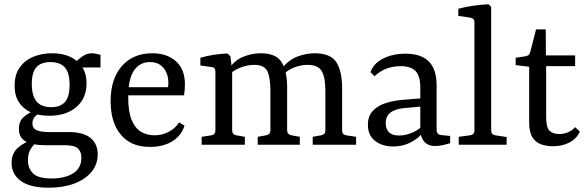

<svg xmlns="http://www.w3.org/2000/svg" viewBox="-20 -674 2731 894"><path d="M435 45Q435 92 405.5 127Q376 162 325 181Q274 200 207 200Q120 200 77 168.5Q34 137 34 85Q34 40 63 14.5Q92 -11 134 -25L157 -18Q138 -3 124 18Q110 39 110 72Q110 109 133.5 133Q157 157 221 157Q282 157 320.5 133Q359 109 359 60Q359 33 343 17.5Q327 2 280 2H187Q129 2 98.5 -16Q68 -34 68 -74Q68 -111 92.5 -131Q117 -151 147 -162L166 -147Q150 -140 140.5 -128.5Q131 -117 131 -99Q131 -77 150 -68Q169 -59 213 -59H302Q368 -59 401.5 -31.5Q435 -4 435 45ZM383 -286Q383 -217 336 -176Q289 -135 209 -135Q160 -135 124 -151Q88 -167 68 -198Q48 -229 48 -275Q48 -326 71.5 -359.5Q95 -393 135 -409.5Q175 -426 223 -426Q295 -426 339 -389Q383 -352 383 -286ZM128 -283Q128 -230 149.5 -202.5Q171 -175 219 -175Q261 -175 282.5 -199Q304 -223 304 -279Q304 -335 282 -360Q260 -385 214 -385Q190 -385 170.5 -376.5Q151 -368 139.5 -346Q128 -324 128 -283ZM343 -360 323 -376Q344 -398 364.5 -412Q385 -426 407 -426Q416 -426 427 -423.5Q438 -421 448 -419V-360Z M495 -202Q495 -307 547.5 -366.5Q600 -426 689 -426Q757 -426 799 -389Q841 -352 841 -281Q841 -271 840 -256.5Q839 -242 837 -230H552V-268H762Q763 -273 763.5 -277Q764 -281 764 -287Q764 -330 741.5 -357.5Q719 -385 678 -385Q631 -385 604 -346Q577 -307 577 -220Q577 -154 593 -115.5Q609 -77 636.5 -60.5Q664 -44 700 -44Q735 -44 765.5 -60Q796 -76 814 -104L839 -89Q826 -44 783.5 -17Q741 10 678 10Q616 10 575.5 -17.5Q535 -45 515 -92.5Q495 -140 495 -202Z M1436 0V-37L1475 -44Q1484 -46 1489.5 -51Q1495 -56 1495 -67V-251Q1495 -314 1478 -343Q1461 -372 1411 -372Q1382 -372 1351 -360.5Q1320 -349 1292 -321L1291 -354Q1325 -396 1365.5 -411Q1406 -426 1445 -426Q1519 -426 1546 -384.5Q1573 -343 1573 -263V-67Q1573 -47 1592 -44L1638 -37V0ZM919 0V-37L964 -44Q983 -47 983 -67V-340Q983 -360 964 -362L913 -369V-405Q943 -414 976.5 -419Q1010 -424 1039 -425L1053 -412L1061 -341V-67Q1061 -48 1080 -44L1120 -37V0ZM1180 0V-37L1219 -44Q1228 -46 1233.5 -51Q1239 -56 1239 -67V-252Q1239 -312 1225 -342Q1211 -372 1164 -372Q1132 -372 1097.5 -358.5Q1063 -345 1039 -318L1042 -348Q1070 -392 1111 -409Q1152 -426 1194 -426Q1266 -426 1291.5 -384Q1317 -342 1317 -266V-67Q1317 -48 1337 -44L1376 -37V0Z M1810 8Q1760 8 1726.5 -18Q1693 -44 1693 -93Q1693 -135 1717.5 -159.5Q1742 -184 1779 -195Q1816 -206 1854 -209L1952 -217V-179L1867 -171Q1823 -168 1799.5 -151Q1776 -134 1776 -100Q1776 -73 1791.5 -58Q1807 -43 1838 -43Q1871 -43 1903.5 -58Q1936 -73 1953 -95L1962 -76Q1941 -39 1900.5 -15.5Q1860 8 1810 8ZM1705 -338Q1720 -380 1765 -402Q1810 -424 1868 -424Q1941 -424 1977 -387.5Q2013 -351 2013 -276V-69Q2013 -47 2035 -45L2076 -41V-7Q2066 -4 2045 1Q2024 6 2006 6Q1976 6 1958.5 -11Q1941 -28 1937 -61V-265Q1937 -321 1914.5 -343.5Q1892 -366 1846 -366Q1812 -366 1781 -355Q1750 -344 1724 -319Z M2267 -67Q2267 -47 2286 -44L2339 -36V0H2116V-37L2169 -44Q2189 -47 2189 -66V-570Q2189 -589 2169 -592L2114 -600V-633Q2145 -642 2184.5 -647.5Q2224 -653 2255 -654L2267 -642Z M2444 -363 2381 -371V-405L2427 -412Q2437 -414 2442 -418.5Q2447 -423 2449 -432L2476 -537H2521L2522 -416H2658V-366H2523V-129Q2523 -81 2538.5 -65.5Q2554 -50 2582 -50Q2605 -50 2624.5 -58Q2644 -66 2658 -82L2680 -61Q2664 -27 2630.5 -10Q2597 7 2555 7Q2525 7 2499.5 -2Q2474 -11 2459 -35Q2444 -59 2444 -103Z"/></svg>

Font: Yrsa
Style: Regular
Weight: 400
Designer: Anna Giedrys (Yrsa+Rasa design), David Brezina (Yrsa art-direction, Rasa art-direction, design)
Foundry: Rosetta Type Foundry
Version: Version 2.004